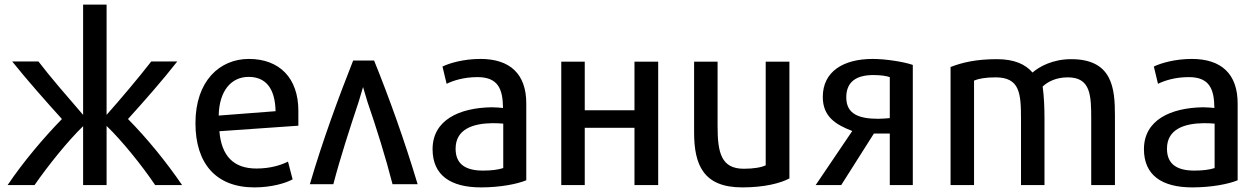

<svg xmlns="http://www.w3.org/2000/svg" viewBox="-20 -800 5466 834"><path d="M130 4H13C81 -97 170 -202 249 -283C182 -357 97 -453 33 -533H147C198 -466 271 -382 341 -301V-780H443V-301C505 -371 582 -462 637 -533H750C687 -452 603 -357 536 -283C618 -200 703 -96 771 4H654C599 -78 510 -189 443 -253V4H341V-252C274 -187 189 -81 130 4Z M1276 -254 933 -230C942 -124 993 -68 1094 -68C1157 -68 1203 -84 1231 -98L1251 -21C1220 -4 1159 14 1085 14C918 14 829 -90 829 -265C829 -448 934 -544 1061 -544C1194 -544 1276 -461 1276 -319ZM1177 -317C1175 -418 1133 -466 1060 -466C984 -466 932 -405 930 -298Z M1326 0C1382 -191 1450 -375 1514 -537H1605C1671 -374 1737 -190 1794 0H1685C1655 -117 1615 -245 1576 -358C1569 -381 1560 -412 1557 -422C1554 -411 1545 -381 1538 -358C1500 -244 1458 -115 1428 0Z M2266 -17C2228 -1 2154 14 2069 14C1937 14 1859 -39 1859 -152C1859 -278 1974 -332 2116 -334C2135 -334 2154 -332 2165 -331C2164 -413 2144 -465 2054 -465C1994 -465 1949 -450 1920 -436L1902 -511C1933 -526 1994 -544 2067 -544C2195 -544 2266 -479 2266 -351ZM2166 -70V-263C2153 -264 2137 -265 2120 -265C2034 -264 1959 -239 1959 -154C1959 -85 2005 -59 2078 -59C2116 -59 2144 -63 2166 -70Z M2839 -532V4H2736V-245H2520V4H2418V-532H2520V-321H2736V-532Z M3409 -25C3370 -4 3300 14 3204 14C3036 14 2995 -83 2995 -225V-532H3097V-252C3097 -136 3113 -67 3211 -67C3254 -67 3288 -73 3306 -82V-532H3409Z M3634 4H3523L3682 -231C3606 -260 3554 -296 3554 -379C3554 -490 3644 -544 3771 -544C3829 -544 3908 -531 3945 -518V4H3845V-220H3776ZM3656 -377C3656 -305 3710 -284 3795 -284C3812 -284 3833 -286 3845 -287V-465C3830 -470 3807 -474 3774 -474C3701 -474 3656 -446 3656 -377Z M4823 4H4720V-281C4720 -386 4718 -464 4618 -464C4566 -464 4530 -444 4509 -424C4515 -383 4517 -330 4517 -285V4H4415V-282C4415 -395 4410 -464 4304 -464C4260 -464 4230 -458 4211 -450V4H4109V-509C4158 -528 4219 -543 4310 -543C4386 -543 4434 -521 4465 -485C4495 -511 4553 -543 4633 -543C4813 -543 4823 -415 4823 -298Z M5356 -17C5318 -1 5244 14 5159 14C5027 14 4949 -39 4949 -152C4949 -278 5064 -332 5206 -334C5225 -334 5244 -332 5255 -331C5254 -413 5234 -465 5144 -465C5084 -465 5039 -450 5010 -436L4992 -511C5023 -526 5084 -544 5157 -544C5285 -544 5356 -479 5356 -351ZM5256 -70V-263C5243 -264 5227 -265 5210 -265C5124 -264 5049 -239 5049 -154C5049 -85 5095 -59 5168 -59C5206 -59 5234 -63 5256 -70Z"/></svg>

Font: Repo Medium
Style: Regular
Weight: 500
Designer: Stefan Peev
Foundry: Context Ltd
Version: Version 1.502